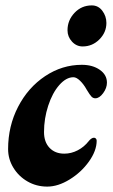

<svg xmlns="http://www.w3.org/2000/svg" viewBox="-20 -677 418 711"><path d="M10 -125Q10 -210 47 -281.5Q84 -353 147 -395Q210 -437 283 -437Q323 -437 349.5 -418.5Q376 -400 376 -371Q376 -351 362 -332Q348 -313 333 -313Q325 -313 319 -319Q313 -325 301 -345Q290 -365 276.5 -378Q263 -391 252 -391Q225 -391 199.5 -362Q174 -333 158.5 -285.5Q143 -238 143 -188Q143 -151 163.5 -129.5Q184 -108 218 -108Q244 -108 268 -120.5Q292 -133 309 -155Q313 -160 318 -163.5Q323 -167 328 -167Q332 -167 335 -164Q338 -161 338 -156Q338 -119 309.5 -79Q281 -39 238 -12.5Q195 14 155 14Q115 14 82 -5Q49 -24 29.5 -56Q10 -88 10 -125ZM230 -565Q230 -602 256 -629.5Q282 -657 320 -657Q344 -657 359 -637Q374 -617 374 -592Q374 -557 348 -531Q322 -505 286 -505Q263 -505 246.5 -523Q230 -541 230 -565Z"/></svg>

Font: EB Garamond ExtraBold
Style: Italic
Weight: 800
Italic angle: -17.2°
Designer: Georg Duffner and Octavio Pardo
Foundry: Georg Duffner
Version: Version 1.000